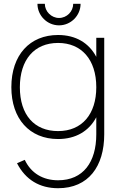

<svg xmlns="http://www.w3.org/2000/svg" viewBox="-20 -740 641 1015"><path d="M292 -606C354.5 -606 406 -657.5 406 -720H367C367 -679.5 333.5 -645 292 -645C251.5 -645 217 -679.5 217 -720H178C178 -657.5 229.5 -606 292 -606ZM287 -555C138 -555 40 -450 40 -279C40 -112 136 -5 287 -5C380 -5 450 -46.5 489 -120V-30C489 117 420 213 287 213C208 213 144 176 111 105L70 123C115 210 189 255 287 255C448 255 531 139 531 -30V-540H489V-439.5C450.5 -512.5 381 -555 287 -555ZM287 -47C162 -47 85 -132 85 -279C85 -424 161 -513 287 -513C410 -513 489 -426 489 -279C489 -137 414 -47 287 -47Z"/></svg>

Font: Vela Sans ExtLt
Style: Regular
Weight: 200
Designer: Principal design: Mikhail Sharanda - project Manrope.
Design modification: Ravid Balaliev
Foundry: Mikhail Sharanda
Version: Version 1.001